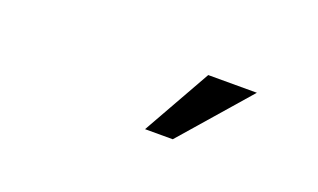

<svg xmlns="http://www.w3.org/2000/svg" viewBox="-33 -814 615 371"><g transform="rotate(20 274.5 -629.0)"><path d="M350 -699H450L328 -559H271Z"/></g></svg>

Font: Haskoy
Style: Italic
Weight: 400
Designer: Ertekin Erdin
Foundry: Ertekin Erdin
Version: Version 2.000; ttfautohint (v1.8.4.7-5d5b)